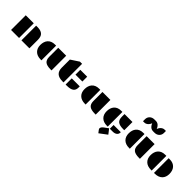

<svg xmlns="http://www.w3.org/2000/svg" viewBox="321 -2621 4602 4602"><g transform="rotate(45 2621.5 -320.5)"><path d="M415.5 -498H459.5Q639.2 -498 673.8 -376Q685.5 -336.4 685.5 -284.7V0H415.5ZM63.5 -498H335V0H63.5Z M1165 -498H1434.6V0H1403.8Q1276.9 0 1221.2 -44.4Q1165 -89.4 1165 -192.9ZM812.5 -243.2Q812.5 -296.9 826.7 -343Q840.8 -389.2 870.6 -423.8Q935.1 -498 1055.2 -498H1092.8V0H1067.4Q944.3 0 877 -67.4Q812.5 -131.8 812.5 -243.2Z M1803.2 0Q1561.5 0 1561.5 -220.7V-495.1L1768.1 -630.4H1841.3V0ZM1912.1 -498H2146V-334.5H1912.1ZM1912.6 -208.5H2183.6V-165.5Q2183.6 -82.5 2132.8 -43Q2077.6 0 1954.6 0H1912.6Z M2663.1 -498H2932.6V0H2901.9Q2774.9 0 2719.2 -44.4Q2663.1 -89.4 2663.1 -192.9ZM2310.5 -243.2Q2310.5 -296.9 2324.7 -343Q2338.9 -389.2 2368.7 -423.8Q2433.1 -498 2553.2 -498H2590.8V0H2565.4Q2442.4 0 2375 -67.4Q2310.5 -131.8 2310.5 -243.2Z M3411.6 -498H3681.2V-219.2H3646.5Q3520.5 -219.2 3465.8 -262.7Q3411.6 -306.2 3411.6 -410.6ZM3060.1 -243.2Q3060.1 -296.9 3074.2 -343Q3088.4 -389.2 3118.2 -423.8Q3181.6 -498 3301.8 -498H3339.4V0H3314Q3190.4 0 3124 -67.4Q3060.1 -131.3 3060.1 -243.2ZM3411.6 -127.4H3655.8V-113.8Q3655.8 -68.4 3623 -37.1Q3583 0 3509.3 0H3411.6ZM3245.6 209Q3225.6 183.6 3228 163.1Q3233.9 119.6 3292.5 77.1L3392.1 4.4L3486.8 126.5L3293.5 271.5Z M4161.1 -498H4430.7V0H4399.9Q4272.9 0 4217.3 -44.4Q4161.1 -89.4 4161.1 -192.9ZM3808.6 -243.2Q3808.6 -296.9 3822.8 -343Q3836.9 -389.2 3866.7 -423.8Q3931.2 -498 4051.3 -498H4088.9V0H4063.5Q3940.4 0 3873 -67.4Q3808.6 -131.8 3808.6 -243.2ZM3846.2 -756.3Q3846.2 -822.3 3889.2 -866.2Q3935.5 -913.1 4012.2 -913.1H4061.5Q4113.3 -913.1 4154.8 -876Q4190.4 -844.2 4210 -791Q4240.7 -874 4307.1 -903.3Q4330.6 -913.1 4358.4 -913.1H4400.4V-846.2Q4400.4 -780.3 4356.9 -736.3Q4311 -689.5 4234.4 -689.5H4185.5Q4109.4 -689.5 4060.1 -764.6Q4045.9 -786.6 4036.6 -810.5Q4004.4 -727.5 3939 -699.2Q3916 -689.5 3888.2 -689.5H3846.2Z M4908.2 -498H4945.8Q5065.9 -498 5130.4 -423.8Q5188.5 -356.4 5188.5 -245.1Q5188.5 -131.8 5124 -67.4Q5056.6 0 4933.6 0H4908.2ZM4548.8 -243.2Q4548.8 -296.9 4563 -343Q4577.1 -389.2 4606.9 -423.8Q4671.4 -498 4791.5 -498H4829.1V0H4803.7Q4680.7 0 4613.3 -67.4Q4548.8 -131.8 4548.8 -243.2Z"/></g></svg>

Font: Plaster
Style: Regular
Weight: 400
Designer: Eben Sorkin
Foundry: Eben Sorkin
Version: Version 1.007